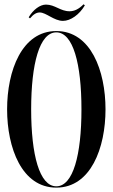

<svg xmlns="http://www.w3.org/2000/svg" viewBox="-20 -850 515 878"><path d="M161.8 -793C190.8 -793 227.2 -754.5 267.8 -754.5C302.8 -754.5 343 -783 368 -825.5L362.2 -830.5C340.2 -808 319.8 -798.5 297.8 -798.5C256.2 -798.5 231.2 -829 190.2 -829C163.2 -829 131.8 -806 111.2 -771L117.2 -766C133.8 -786 147.8 -793 161.8 -793ZM237.5 -708C79.5 -708 12.5 -526 12.5 -350C12.5 -174 79.5 8 237.5 8C395.5 8 462.5 -174 462.5 -350C462.5 -526 395.5 -708 237.5 -708ZM237.5 2C160.5 2 122.5 -142 122.5 -350C122.5 -558 160.5 -702 237.5 -702C314.5 -702 352.5 -558 352.5 -350C352.5 -142 314.5 2 237.5 2Z"/></svg>

Font: Picaflor 72 pt
Style: Regular
Weight: 400
Designer: Ariel Martín Pérez
Foundry: Tunera Type Foundry
Version: Version 1.000;hotconv 1.0.109;makeotfexe 2.5.65596